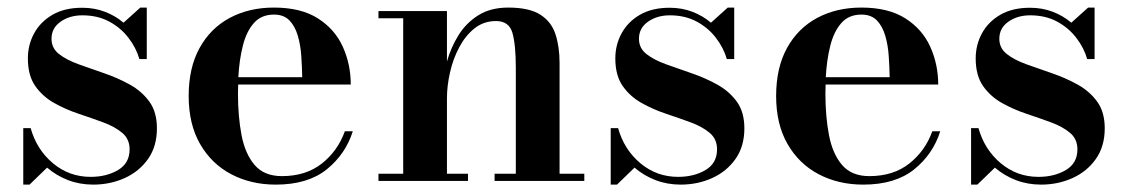

<svg xmlns="http://www.w3.org/2000/svg" viewBox="-20 -490 3054 520"><path d="M43 10V-143H63Q79.5 -84.5 123.5 -47.8Q167.5 -11 225.5 -11Q268.5 -11 299.8 -29.5Q331 -48 331 -85.5Q331 -113.5 311 -130.2Q291 -147 259.8 -158.5Q228.5 -170 193.2 -181.8Q158 -193.5 126.8 -211Q95.5 -228.5 75.5 -257Q55.5 -285.5 55.5 -332Q55.5 -368.5 72.5 -399.8Q89.5 -431 122.2 -450Q155 -469 202.5 -469Q236 -469 264.5 -458Q293 -447 314.5 -428.5L360 -469.5H377.5V-330H357.5Q349 -360 328.2 -387.2Q307.5 -414.5 276 -431.5Q244.5 -448.5 203 -448.5Q168.5 -448.5 144 -431.2Q119.5 -414 119.5 -385Q119.5 -359.5 140 -343.5Q160.5 -327.5 193.2 -315.8Q226 -304 262.5 -291.5Q299 -279 331.5 -261Q364 -243 384.5 -214.8Q405 -186.5 405 -142.5Q405 -93.5 381 -59.5Q357 -25.5 317.8 -7.8Q278.5 10 232.5 10Q196 10 164.2 -2.2Q132.5 -14.5 107.5 -36L60 10Z M727 10Q660 10 606.5 -18Q553 -46 522 -99.8Q491 -153.5 491 -230Q491 -306.5 520.5 -360Q550 -413.5 602.2 -441.5Q654.5 -469.5 722 -469.5Q795 -469.5 841 -440.2Q887 -411 908.5 -363.2Q930 -315.5 930 -261H625Q624.5 -249 624.5 -236Q624.5 -174.5 634.2 -123.8Q644 -73 669.8 -43Q695.5 -13 743.5 -13Q808.5 -13 851.8 -47.2Q895 -81.5 914 -134.5H935.5Q916 -72.5 864.8 -31.2Q813.5 10 727 10ZM722 -450.5Q688 -450.5 667.8 -427.8Q647.5 -405 637.8 -366.5Q628 -328 625.5 -281H798.5Q798 -308.5 796 -338.2Q794 -368 786.5 -393.5Q779 -419 763.8 -434.8Q748.5 -450.5 722 -450.5Z M1190.5 -460V-323.5Q1201 -361 1221.5 -394.2Q1242 -427.5 1275.2 -448.5Q1308.5 -469.5 1356.5 -469.5Q1413.5 -469.5 1443.5 -450.2Q1473.5 -431 1484.5 -397Q1495.5 -363 1495.5 -319.5V-19.5H1562.5V0H1319.5V-19.5H1377V-306Q1377 -369 1367.8 -401Q1358.5 -433 1323.5 -433Q1290 -433 1265.2 -413.2Q1240.5 -393.5 1223.8 -362Q1207 -330.5 1198.8 -294Q1190.5 -257.5 1190.5 -224V-19.5H1247.5V0H1005V-19.5H1072V-440.5H1005V-460Z M1634 10V-143H1654Q1670.5 -84.5 1714.5 -47.8Q1758.5 -11 1816.5 -11Q1859.5 -11 1890.8 -29.5Q1922 -48 1922 -85.5Q1922 -113.5 1902 -130.2Q1882 -147 1850.8 -158.5Q1819.5 -170 1784.2 -181.8Q1749 -193.5 1717.8 -211Q1686.5 -228.5 1666.5 -257Q1646.5 -285.5 1646.5 -332Q1646.5 -368.5 1663.5 -399.8Q1680.5 -431 1713.2 -450Q1746 -469 1793.5 -469Q1827 -469 1855.5 -458Q1884 -447 1905.5 -428.5L1951 -469.5H1968.5V-330H1948.5Q1940 -360 1919.2 -387.2Q1898.5 -414.5 1867 -431.5Q1835.5 -448.5 1794 -448.5Q1759.5 -448.5 1735 -431.2Q1710.5 -414 1710.5 -385Q1710.5 -359.5 1731 -343.5Q1751.5 -327.5 1784.2 -315.8Q1817 -304 1853.5 -291.5Q1890 -279 1922.5 -261Q1955 -243 1975.5 -214.8Q1996 -186.5 1996 -142.5Q1996 -93.5 1972 -59.5Q1948 -25.5 1908.8 -7.8Q1869.5 10 1823.5 10Q1787 10 1755.2 -2.2Q1723.5 -14.5 1698.5 -36L1651 10Z M2318 10Q2251 10 2197.5 -18Q2144 -46 2113 -99.8Q2082 -153.5 2082 -230Q2082 -306.5 2111.5 -360Q2141 -413.5 2193.2 -441.5Q2245.5 -469.5 2313 -469.5Q2386 -469.5 2432 -440.2Q2478 -411 2499.5 -363.2Q2521 -315.5 2521 -261H2216Q2215.5 -249 2215.5 -236Q2215.5 -174.5 2225.2 -123.8Q2235 -73 2260.8 -43Q2286.5 -13 2334.5 -13Q2399.5 -13 2442.8 -47.2Q2486 -81.5 2505 -134.5H2526.5Q2507 -72.5 2455.8 -31.2Q2404.5 10 2318 10ZM2313 -450.5Q2279 -450.5 2258.8 -427.8Q2238.5 -405 2228.8 -366.5Q2219 -328 2216.5 -281H2389.5Q2389 -308.5 2387 -338.2Q2385 -368 2377.5 -393.5Q2370 -419 2354.8 -434.8Q2339.5 -450.5 2313 -450.5Z M2610 10V-143H2630Q2646.5 -84.5 2690.5 -47.8Q2734.5 -11 2792.5 -11Q2835.5 -11 2866.8 -29.5Q2898 -48 2898 -85.5Q2898 -113.5 2878 -130.2Q2858 -147 2826.8 -158.5Q2795.5 -170 2760.2 -181.8Q2725 -193.5 2693.8 -211Q2662.5 -228.5 2642.5 -257Q2622.5 -285.5 2622.5 -332Q2622.5 -368.5 2639.5 -399.8Q2656.5 -431 2689.2 -450Q2722 -469 2769.5 -469Q2803 -469 2831.5 -458Q2860 -447 2881.5 -428.5L2927 -469.5H2944.5V-330H2924.5Q2916 -360 2895.2 -387.2Q2874.5 -414.5 2843 -431.5Q2811.5 -448.5 2770 -448.5Q2735.5 -448.5 2711 -431.2Q2686.5 -414 2686.5 -385Q2686.5 -359.5 2707 -343.5Q2727.5 -327.5 2760.2 -315.8Q2793 -304 2829.5 -291.5Q2866 -279 2898.5 -261Q2931 -243 2951.5 -214.8Q2972 -186.5 2972 -142.5Q2972 -93.5 2948 -59.5Q2924 -25.5 2884.8 -7.8Q2845.5 10 2799.5 10Q2763 10 2731.2 -2.2Q2699.5 -14.5 2674.5 -36L2627 10Z"/></svg>

Font: Bodoni Moda SemiBold
Style: Regular
Weight: 600
Designer: Owen Earl
Foundry: indestructible type
Version: Version 2.005; ttfautohint (v1.8.4.7-5d5b)